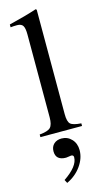

<svg xmlns="http://www.w3.org/2000/svg" viewBox="-144 -727 567 1051"><g transform="rotate(-15 139.0 -201.5)"><path d="M257 0H21V-15Q68 -19 83 -34.5Q98 -50 98 -92V-561Q98 -597 89 -611Q80 -625 56 -625Q35 -625 19 -623V-639Q114 -662 177 -683L182 -679V-87Q182 -45 196 -31.5Q210 -18 257 -15ZM98 280 88 261Q171 205 171 154Q171 141 157 141Q153 141 143.5 143Q134 145 128 145Q70 145 70 94Q70 68 86.5 52.5Q103 37 130 37Q164 37 187 61.5Q210 86 210 124Q210 170 179.5 213Q149 256 98 280Z"/></g></svg>

Font: STIX Math
Style: Regular
Weight: 400
Designer: MicroPress Inc., with final additions and corrections provided by Coen Hoffman, Elsevier (retired)
Version: Version 1.1.1